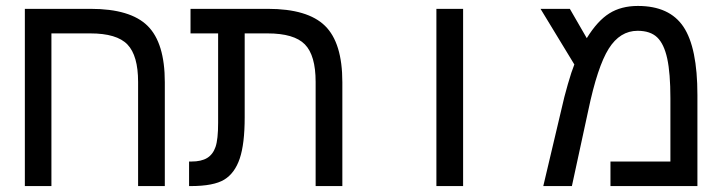

<svg xmlns="http://www.w3.org/2000/svg" viewBox="-20 -629 2440 649"><path d="M446.8 -352.1Q446.8 -440.9 410.9 -478.5Q375 -516.1 285.2 -516.1H153.8V0H64V-599.1H286.1Q420.9 -599.1 479 -541.5Q537.1 -483.9 537.1 -351.1V0H446.8Z M717.3 -516.1H624V-599.1H885.3Q1020 -599.1 1078.6 -541.7Q1137.2 -484.4 1137.2 -351.1V0H1046.9V-352.1Q1046.9 -441.9 1010.5 -479Q974.1 -516.1 884.3 -516.1H807.1V-231.9Q807.1 -143.1 790.5 -93.5Q773.9 -43.9 738.3 -22Q702.6 0 624 0H619.1V-83H627Q660.6 -83 680.2 -95Q699.7 -106.9 708.5 -132.3Q717.3 -157.7 717.3 -213.9Z M1455.1 -599.1H1545.4V0H1455.1Z M2136.2 -608.9Q2243.2 -608.9 2290.3 -538.3Q2337.4 -467.8 2337.4 -308.1V0H2043.5V-83H2246.1V-296.9Q2246.1 -381.3 2235.4 -430.9Q2224.6 -480.5 2201.4 -502.7Q2178.2 -524.9 2135.3 -524.9Q2075.7 -524.9 2037.6 -464.4Q1999.5 -403.8 1968.3 -254.9L1913.1 0H1816.4L1878.4 -262.2Q1886.7 -300.3 1899.4 -344.2Q1912.1 -388.2 1921.4 -411.1L1807.1 -599.1H1906.2L1963.4 -500Q1999.5 -558.6 2039.6 -583.7Q2079.6 -608.9 2136.2 -608.9Z"/></svg>

Font: Cousine
Style: Regular
Weight: 400
Monospace: yes
Designer: Steve Matteson
Foundry: Ascender Corporation
Version: Version 1.20